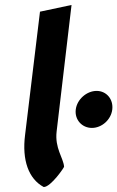

<svg xmlns="http://www.w3.org/2000/svg" viewBox="-20 -753 473 773"><path d="M285 -312C280 -271 310 -238 350 -238C390 -238 427 -271 432 -312C437 -353 409 -387 369 -387C329 -387 290 -353 285 -312ZM156 0C185 0 240 -81 238 -82C235 -118 200 -156 208 -224L268 -733L141 -706L81 -210C68 -108 95 -33 156 0Z"/></svg>

Font: Bluebird
Style: ExtObl
Weight: 400
Designer: Jasper
Foundry: Cannot Into Space Fonts
Version: Version 0.98